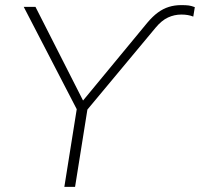

<svg xmlns="http://www.w3.org/2000/svg" viewBox="-20 -732 783 752"><path d="M232 0 284 -326 289 -288 73 -705H119L311 -327H296L557 -643Q578 -668 598.5 -683Q619 -698 641.5 -705Q664 -712 690 -712Q709 -712 719.5 -710.5Q730 -709 743 -704L737 -667Q727 -671 715.5 -673Q704 -675 690 -675Q663 -675 638 -663.5Q613 -652 589 -623L310 -288L326 -326L274 0Z"/></svg>

Font: Mulish ExtraLight ExtraLight
Style: Italic
Weight: 250
Italic angle: -9°
Version: Version 3.603